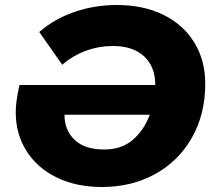

<svg xmlns="http://www.w3.org/2000/svg" viewBox="-20 -734 858 768"><path d="M801 -399Q801 -277 747.5 -183Q694 -89 600 -37.5Q506 14 388 14Q285 14 207 -24Q129 -62 86 -130Q43 -198 43 -285Q43 -330 58 -394H601V-395Q601 -467 556.5 -508.5Q512 -550 432 -550Q376 -550 324 -531Q272 -512 229 -475L137 -606Q198 -659 278.5 -686.5Q359 -714 447 -714Q554 -714 634 -674.5Q714 -635 757.5 -563.5Q801 -492 801 -399ZM579 -275H238Q238 -213 278.5 -174.5Q319 -136 397 -136Q466 -136 511 -174.5Q556 -213 579 -275Z"/></svg>

Font: Idrija
Style: Italic
Weight: 800
Italic angle: -11.3°
Designer: Julieta Ulanovsky
Foundry: Julieta Ulanovsky
Version: Version 7.200